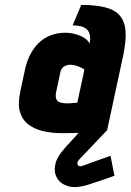

<svg xmlns="http://www.w3.org/2000/svg" viewBox="-20 -530 531 780"><path d="M417 -11H312L310 -2L243 72Q211 107 204.5 138.5Q198 170 212 193.5Q226 217 255.5 226Q285 235 325 224Q334 222 351.5 216Q369 210 389 203.5Q409 197 424.5 191.5Q440 186 445 184L429 103Q429 103 415 108Q401 113 381 120Q361 127 342 134Q323 141 315 144Q304 147 299 143.5Q294 140 294.5 132.5Q295 125 301 119L415 -1ZM344 -353Q337 -367 321.5 -376.5Q306 -386 286 -391.5Q266 -397 244 -397Q217 -397 191.5 -388.5Q166 -380 144.5 -362Q123 -344 107 -316Q91 -288 82 -250L62 -156Q52 -108 61 -76Q70 -44 94.5 -25Q119 -6 154.5 2.5Q190 11 233 11Q253 11 272 10.5Q291 10 309.5 9.5Q328 9 346 7.5Q364 6 381 4Q398 2 415 0L481 -307Q493 -365 490 -404Q487 -443 467 -466.5Q447 -490 408 -500Q369 -510 310 -510L275 -427Q294 -427 309 -423Q324 -419 333 -410.5Q342 -402 345 -388Q348 -374 344 -353ZM323 -247 294 -113Q294 -113 291.5 -112.5Q289 -112 284.5 -112Q280 -112 275 -111.5Q270 -111 265 -110.5Q260 -110 256 -110Q238 -110 227 -113Q216 -116 211.5 -122.5Q207 -129 206.5 -137.5Q206 -146 208 -156L225 -236Q227 -244 230.5 -250Q234 -256 239.5 -259.5Q245 -263 251.5 -265Q258 -267 265 -267Q278 -267 290 -263Q302 -259 311 -254.5Q320 -250 323 -247Z"/></svg>

Font: Advent Pro ExtraBold
Style: Italic
Weight: 800
Italic angle: -12°
Version: Version 3.000